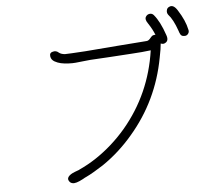

<svg xmlns="http://www.w3.org/2000/svg" viewBox="-59 -915 1117 1016"><g transform="rotate(-5 500.0 -406.5)"><path d="M966.8 -718.8Q970.7 -706.1 962.4 -695.8Q954.1 -685.5 940.4 -687.5Q927.7 -687.5 921.9 -698.2Q918 -705.1 914.1 -717.8Q892.6 -779.3 867.2 -806.6Q859.4 -817.4 862.3 -830.1Q864.3 -842.8 876 -847.7Q898.4 -859.4 919.9 -825.2Q957 -767.6 966.8 -718.8ZM847.7 -701.2Q859.4 -669.9 838.9 -659.2Q828.1 -652.3 815.4 -658.2H814.5Q812.5 -631.8 802.7 -584Q760.7 -358.4 613.3 -187.5Q542 -103.5 453.1 -43Q428.7 -27.3 404.8 -13.2Q380.9 1 356.4 12.7H355.5Q353.5 13.7 341.8 20.5Q301.8 42 285.2 37.1Q275.4 35.2 269.5 27.3Q263.7 19.5 263.7 13.7Q263.7 7.8 267.6 2Q277.3 -11.7 303.7 -21.5Q310.5 -24.4 319.3 -27.3Q326.2 -29.3 328.1 -31.2Q375 -52.7 418 -81.1Q507.8 -140.6 580.1 -225.6Q725.6 -398.4 758.8 -627Q711.9 -621.1 659.2 -618.2Q605.5 -614.3 538.1 -610.4Q470.7 -606.4 436.5 -604.5Q424.8 -603.5 398.4 -600.6Q372.1 -597.7 356.9 -596.2Q341.8 -594.7 319.3 -595.7Q296.9 -596.7 279.3 -600.6Q261.7 -604.5 246.1 -613.3Q229.5 -623 226.6 -639.6Q222.7 -661.1 242.2 -665Q259.8 -669.9 273.4 -657.2Q284.2 -648.4 304.7 -646.5Q324.2 -646.5 414.1 -652.3Q461.9 -656.2 585 -666Q710 -675.8 739.3 -677.7Q750 -677.7 758.8 -687.5Q768.6 -699.2 773.4 -703.1Q782.2 -708 791 -706.1Q779.3 -736.3 757.8 -768.6L755.9 -771.5Q740.2 -793.9 750 -807.6Q756.8 -818.4 770 -819.8Q783.2 -821.3 792 -810.5Q823.2 -773.4 847.7 -701.2Z"/></g></svg>

Font: irohamaru Light
Style: Regular
Weight: 200
Designer: [Source Han Sans]
Ryoko NISHIZUKA  (kana & ideographs); Paul D. Hunt (Latin, Greek & Cyrillic); Wenlong ZHANG  (bopomofo
Version: Version 1.01